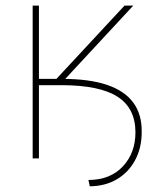

<svg xmlns="http://www.w3.org/2000/svg" viewBox="-20 -566 590 686"><path d="M107.4 -261.7V-284.2H202.1Q299.3 -284.2 362.5 -262.7Q425.8 -241.2 456.5 -199Q487.3 -156.7 486.3 -93.8Q486.3 -38.1 463.1 5.6Q439.9 49.3 398.2 74.2Q356.4 99.1 300.8 99.6L295.9 77.1Q374.5 76.7 419.4 28.1Q464.4 -20.5 463.9 -94.7Q463.4 -179.7 399.9 -220.5Q336.4 -261.2 202.1 -261.7ZM96.7 0V-545.9H119.1V-284.2H181.6L424.8 -545.9H456.1L192.4 -261.7H119.1V0Z"/></svg>

Font: Inter Tight Thin
Style: Regular
Weight: 250
Designer: Rasmus Andersson
Foundry: rsms
Version: Version 3.004